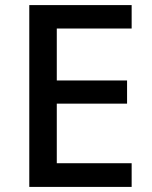

<svg xmlns="http://www.w3.org/2000/svg" viewBox="-20 -800 597 754"><path d="M497 -66V-159H203V-393H479V-484H203V-688H497V-780H95V-66Z"/></svg>

Font: Noto Sans Malayalam UI Medium
Style: Regular
Weight: 500
Designer: Jelle Bosma - Monotype Design Team
Foundry: Monotype Imaging Inc.
Version: Version 2.104